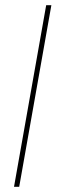

<svg xmlns="http://www.w3.org/2000/svg" viewBox="-20 -720 218 740"><path d="M34 0 158 -700H178L54 0Z"/></svg>

Font: DM Sans Thin
Style: Italic
Weight: 250
Italic angle: -10°
Designer: Colophon Foundry, Jonny Pinhorn
Foundry: Colophon Foundry
Version: Version 4.004;gftools[0.9.30]